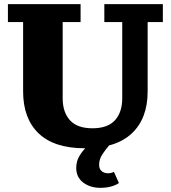

<svg xmlns="http://www.w3.org/2000/svg" viewBox="-20 -702 819 922"><path d="M388 10Q240 10 165.5 -61.5Q91 -133 91 -263V-596H18V-682H367V-596H281V-230Q281 -163 316 -124.5Q351 -86 424 -86Q497 -86 532 -124.5Q567 -163 567 -230V-596H481V-682H762V-596H689V-263Q689 -133 613 -61.5Q537 10 388 10ZM462 200Q413 200 379.5 174.5Q346 149 346 104Q346 72 362.5 45Q379 18 405 -5.5Q431 -29 459 -48L505 -5Q486 17 471 40Q456 63 456 90Q456 109 468 119.5Q480 130 498 130Q507 130 513.5 128.5Q520 127 527 123L551 177Q537 187 514 193.5Q491 200 462 200Z"/></svg>

Font: Montagu Slab 144pt
Style: Bold
Weight: 700
Designer: Florian Karsten
Foundry: Florian Karsten
Version: Version 1.000